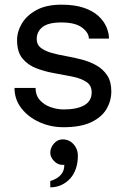

<svg xmlns="http://www.w3.org/2000/svg" viewBox="-20 -532 543 821"><path d="M251 12Q197 12 149 -9.5Q101 -31 71.5 -69Q42 -107 42 -156H132Q132 -125 150 -104.5Q168 -84 196 -74Q224 -64 253 -64Q309 -64 340.5 -82Q372 -100 372 -137Q372 -167 349 -182Q326 -197 289.5 -204.5Q253 -212 212.5 -219Q172 -226 135.5 -240Q99 -254 76 -282Q53 -310 53 -360Q53 -397 73.5 -431.5Q94 -466 136 -489Q178 -512 243 -512Q300 -512 339 -498.5Q378 -485 401.5 -463Q425 -441 435.5 -415.5Q446 -390 446 -367H360Q360 -392 331 -414Q302 -436 242 -436Q187 -436 162 -416.5Q137 -397 137 -365Q137 -341 154.5 -327.5Q172 -314 200 -306Q228 -298 262.5 -292Q297 -286 331 -277Q365 -268 393 -252Q421 -236 438.5 -209.5Q456 -183 456 -141Q456 -101 435.5 -66Q415 -31 370 -9.5Q325 12 251 12ZM195 269Q195 269 195 262Q195 255 195 248.5Q195 242 195 242Q195 242 204 239Q213 236 225 228.5Q237 221 246 207.5Q255 194 255 172Q254 173 251 173Q248 173 247 173Q227 173 211 156.5Q195 140 195 121Q195 100 210.5 82Q226 64 248 64Q267 64 281.5 73.5Q296 83 304.5 99Q313 115 313 134Q313 164 304.5 189Q296 214 280 231.5Q264 249 242.5 259Q221 269 195 269Z"/></svg>

Font: Inclusive Sans
Style: Regular
Weight: 400
Designer: Olivia King
Foundry: Olivia King
Version: Version 2.004